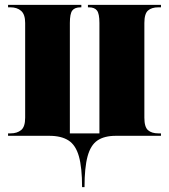

<svg xmlns="http://www.w3.org/2000/svg" viewBox="-20 -556 690 786"><path d="M316 210Q316 130 303 84Q290 38 260.5 19Q231 0 182 0H13V-10H23Q50 -10 66.5 -23.5Q83 -37 83 -74V-462Q83 -497 66.5 -511.5Q50 -526 23 -526H13V-536H313V-526H310Q286 -526 276 -513Q266 -500 266 -462V-10H387V-462Q387 -500 377 -513Q367 -526 344 -526H340V-536H639V-526H628Q601 -526 586 -513Q571 -500 571 -462V-74Q571 -36 586 -23Q601 -10 628 -10H639V0H454Q407 0 379 19Q351 38 338.5 84Q326 130 326 210Z"/></svg>

Font: Noto Serif Display SemiCondensed Black
Style: Regular
Weight: 900
Width: 4
Designer: Monotype Design Team
Foundry: Monotype Imaging Inc.
Version: Version 2.009